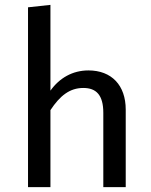

<svg xmlns="http://www.w3.org/2000/svg" viewBox="-20 -768 621 788"><path d="M343 -479C278 -479 224 -448 187 -396V-748L95 -738V0H187V-316C226 -375 266 -407 322 -407C375 -407 404 -378 404 -305V0H496V-318C496 -418 438 -479 343 -479Z"/></svg>

Font: Fira Sans
Style: Regular
Weight: 400
Designer: Carrois Corporate & Edenspiekermann AG
Foundry: Carrois Corporate GbR & Edenspiekermann AG
Version: Version 4.203